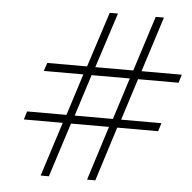

<svg xmlns="http://www.w3.org/2000/svg" viewBox="-52 -784 834 836"><g transform="rotate(5 365.0 -366.0)"><path d="M232 -237H62L73 -273H245L303 -455H130L142 -491H316L394 -732H430L352 -491H518L595 -732H631L554 -491H730L719 -455H542L484 -273H660L649 -237H470L395 0H359L434 -237H268L192 0H156ZM448 -273 506 -455H339L281 -273Z"/></g></svg>

Font: Exo Light
Style: Italic
Weight: 300
Italic angle: -9°
Designer: Natanael Gama
Foundry: Natanael Gama
Version: Version 1.500; ttfautohint (v1.6)